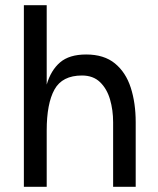

<svg xmlns="http://www.w3.org/2000/svg" viewBox="-20 -720 608 740"><path d="M416 -249Q416 -296 404 -337Q392 -378 365.5 -403.5Q339 -429 296 -429Q220 -429 190 -375Q160 -321 160 -217V0H72V-700H160V-394Q176 -449 211.5 -479.5Q247 -510 312 -510Q381 -510 423 -475.5Q465 -441 484 -382Q503 -323 503 -249V0H416Z"/></svg>

Font: Haskoy Medium
Style: Regular
Weight: 500
Designer: Ertekin Erdin
Foundry: Ertekin Erdin
Version: Version 1.500; ttfautohint (v1.8.3)